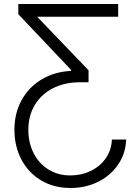

<svg xmlns="http://www.w3.org/2000/svg" viewBox="-20 -727 690 956"><path d="M331.1 209Q248 209 184.6 171.1Q121.1 133.3 86.4 67.1Q51.8 1 51.8 -81.1Q51.8 -163.1 87.6 -228.3Q123.5 -293.5 187.7 -331.8Q252 -370.1 334 -374V-378.9L71.3 -656.2V-707H568.4V-643.6H165L420.9 -377V-317.4H373Q299.3 -316.4 242.2 -286.9Q185.1 -257.3 153.1 -203.9Q121.1 -150.4 121.1 -80.1Q121.1 -16.1 147.5 35.6Q173.8 87.4 221.2 116.9Q268.6 146.5 330.1 146.5Q385.7 146.5 432.4 123.8Q479 101.1 507.1 60.3Q535.2 19.5 537.1 -32.2H608.4Q605.5 37.6 568.1 92.5Q530.8 147.5 468.5 178.2Q406.2 209 331.1 209Z"/></svg>

Font: Pretendard Light
Style: Regular
Weight: 300
Designer: Base glyphs from Inter by Rasmus Andersson; Hangeul glyphs from Noto Sans CJK(Source Han Sans) by Jang Soo-young and Kan
Foundry: Kil Hyung-jin
Version: Version 1.309